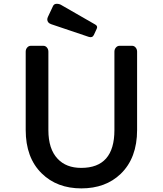

<svg xmlns="http://www.w3.org/2000/svg" viewBox="-20 -993 869 1025"><path d="M413.6 -96.7Q590.8 -96.7 590.8 -298.3V-717.3Q590.8 -730 598.9 -739.3Q606.9 -748.5 618.2 -748.5H685.1Q696.3 -748.5 704.1 -739.3Q711.9 -730 711.9 -717.3V-299.3Q711.9 -148.9 624 -64.5Q543.5 12.7 414.1 12.7Q284.2 12.7 202.6 -67.4Q117.2 -150.9 117.2 -299.3V-717.3Q117.2 -730 125.2 -739.3Q133.3 -748.5 144.5 -748.5H211.4Q222.7 -748.5 230.5 -739.3Q238.3 -730 238.3 -717.3V-298.3Q238.3 -197.3 287.6 -145.5Q333 -96.7 413.6 -96.7ZM253.4 -863.8Q232.4 -871.1 232.4 -889.2Q232.4 -896 236.3 -903.8L262.7 -960Q268.1 -972.7 283 -972.7Q297.9 -972.7 309.6 -964.8L488.8 -861.8Q503.4 -853.5 496.1 -838.9L481 -806.2Q472.7 -789.6 453.1 -796.4Z"/></svg>

Font: Capriola
Style: Regular
Weight: 400
Designer: Viktoriya Grabowska
Foundry: Viktoriya Grabowska
Version: Version 1.007